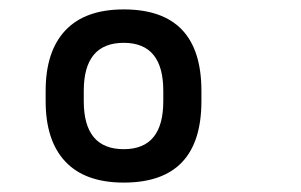

<svg xmlns="http://www.w3.org/2000/svg" viewBox="-20 -715 640 408"><path d="M408 -500Q408 -327 243 -327Q161 -327 119 -371.5Q77 -416 77 -500V-522Q77 -606 119 -650.5Q161 -695 243 -695Q408 -695 408 -522ZM327 -500V-522Q327 -624 243 -624Q158 -624 158 -522V-500Q158 -398 243 -398Q327 -398 327 -500Z"/></svg>

Font: RopaSansRegular
Style: Regular
Weight: 400
Designer: Botio Nikoltchev
Foundry: Botjo Nikoltchev
Version: Version 1.002